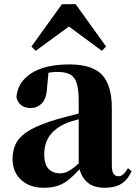

<svg xmlns="http://www.w3.org/2000/svg" viewBox="-20 -866 639 903"><path d="M304.2 -741.2 147.9 -627 127.9 -647 271 -846.2H335.9L479 -647L459 -627ZM350.1 -97.2V-305.2Q332.5 -300.3 318.4 -296.1Q304.2 -292 294.9 -288.1Q242.7 -266.1 215.3 -230Q188 -193.8 188 -139.2Q188 -94.2 207.8 -72.5Q227.5 -50.8 263.2 -50.8Q283.2 -50.8 302.7 -61.5Q322.3 -72.3 350.1 -97.2ZM136.2 -503.9 151.9 -509.8ZM582 -75.2 599.1 -61Q580.1 -19.5 550 -1.2Q520 17.1 472.2 17.1Q422.4 17.1 393.8 -6.1Q365.2 -29.3 354 -69.8Q328.6 -42 305.2 -22.5Q281.7 -2.9 253.4 7.1Q225.1 17.1 185.1 17.1Q120.6 17.1 79.8 -19.5Q39.1 -56.2 39.1 -119.1Q39.1 -164.6 58.8 -197.8Q78.6 -231 125 -256.8Q171.4 -282.7 252 -306.2Q272.9 -312 298.3 -318.6Q323.7 -325.2 350.1 -332V-393.1Q350.1 -471.2 328.6 -499.5Q307.1 -527.8 250 -527.8Q228 -527.8 208 -523.9L201.2 -453.1Q198.7 -401.9 176.5 -379.9Q154.3 -357.9 126 -357.9Q69.3 -357.9 57.1 -409.2Q63 -479.5 127 -521.2Q190.9 -563 307.1 -563Q413.6 -563 459.7 -514.4Q505.9 -465.8 505.9 -356.9V-87.9Q505.9 -59.6 514.4 -48.3Q522.9 -37.1 537.1 -37.1Q548.3 -37.1 558.1 -44.9Q567.9 -52.7 582 -75.2Z"/></svg>

Font: Source Han Serif JP Heavy
Style: Regular
Weight: 900
Designer: Ryoko NISHIZUKA  (kana & ideographs); Frank Grießhammer (Latin, Greek & Cyrillic); Wenlong ZHANG  (bopomofo); Sandoll Co
Foundry: Adobe Systems Incorporated
Version: Version 1.001;PS 1.001;hotconv 16.6.54;makeotf.lib2.5.65590